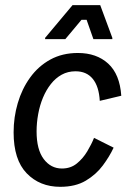

<svg xmlns="http://www.w3.org/2000/svg" viewBox="-20 -720 507 752"><path d="M215.8 11.7Q135.8 11.7 84.6 -41.2Q33.3 -94.2 33.3 -201.7Q33.3 -260.8 49.6 -316.2Q65.8 -371.7 97.9 -416.2Q130 -460.8 177.1 -486.7Q224.2 -512.5 285 -512.5Q358.3 -512.5 403.8 -470.8Q449.2 -429.2 455 -345L370.8 -325Q367.5 -381.7 343.3 -411.2Q319.2 -440.8 275.8 -440.8Q245.8 -440.8 221.7 -427.5Q197.5 -414.2 179.2 -390.8Q160.8 -367.5 148.3 -337.5Q135.8 -307.5 129.6 -273.3Q123.3 -239.2 123.3 -205Q123.3 -134.2 151.2 -97.1Q179.2 -60 222.5 -60Q256.7 -60 280.8 -79.6Q305 -99.2 321.7 -127.1Q338.3 -155 348.3 -180L425 -141.7Q409.2 -107.5 382.9 -72.1Q356.7 -36.7 316.2 -12.5Q275.8 11.7 215.8 11.7ZM156.7 -566.7V-571.7L264.2 -700H372.5L420 -571.7V-566.7H345.8L319.2 -642.5H299.2L235.8 -566.7Z"/></svg>

Font: Familjen Grotesk
Style: Italic
Weight: 400
Italic angle: -9.46201°
Designer: Anders Wikstroem, Jonas Baeckman, Matilda Gysing, Kristian Moeller
Foundry: Familjen STHLM AB
Version: Version 2.000